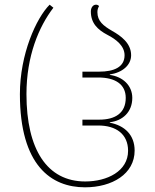

<svg xmlns="http://www.w3.org/2000/svg" viewBox="-20 -790 660 820"><path d="M343 10C459 10 555 -47 555 -147C555 -214 512 -254 449 -266V-268C503 -274 545 -311 545 -372C545 -426 503 -463 449 -470V-472C503 -480 540 -512 540 -554C540 -606 496 -637 459 -658C421 -680 396 -700 396 -738C396 -748 398 -755 403 -764C400 -768 395 -770 390 -770C377 -770 368 -757 368 -741C368 -691 397 -663 439 -641C476 -622 512 -594 512 -554C512 -503 466 -484 404 -484H332V-459H400C472 -459 517 -430 517 -372C517 -307 472 -279 404 -279H332V-254H400C476 -254 527 -217 527 -146C527 -59 438 -15 344 -15C181 -15 93 -152 93 -388C93 -551 146 -676 208 -757L192 -770C135 -713 65 -559 65 -388C65 -83 199 10 343 10Z"/></svg>

Font: Noto Serif Georgian Thin
Style: Regular
Weight: 100
Designer: Monotype Design Team, Akaki Razmadze
Foundry: Google LLC
Version: Version 2.003